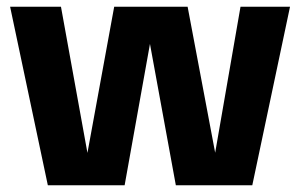

<svg xmlns="http://www.w3.org/2000/svg" viewBox="-20 -550 891 570"><path d="M122 0 10 -530H161L257 0ZM222 0 319 -530H445L350 0ZM502 0 405 -530H537L637 0ZM602 0 694 -530H841L729 0Z"/></svg>

Font: Radio Canada Big
Style: Regular
Weight: 400
Designer: Étienne Aubert Bonn
Foundry: Coppers and Brasses
Version: Version 1.001